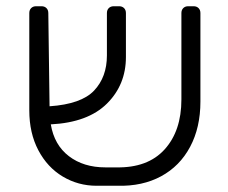

<svg xmlns="http://www.w3.org/2000/svg" viewBox="-20 -591 731 616"><path d="M623 -549V-265Q623 -182 590 -120Q557 -58 497 -25.5Q437 7 357 5H290Q231 5 181.5 -24.5Q132 -54 103 -109Q74 -164 74 -237V-549Q74 -559 80 -565Q86 -571 96 -571H113Q123 -571 129 -565Q135 -559 135 -549L139 -250Q241 -257 282 -300.5Q323 -344 323 -413V-549Q323 -559 329 -565Q335 -571 345 -571H362Q372 -571 378 -565Q384 -559 384 -549V-408Q384 -319 323 -258.5Q262 -198 143 -192Q154 -126 201 -90Q248 -54 318 -54H353Q454 -52 508 -111.5Q562 -171 562 -272V-549Q562 -559 568 -565Q574 -571 584 -571H601Q611 -571 617 -565Q623 -559 623 -549Z"/></svg>

Font: Rubik
Style: Regular
Weight: 300
Designer: Hubert & Fischer
Foundry: Hubert & Fischer
Version: Version 1.100